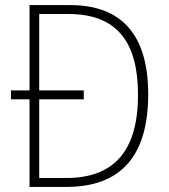

<svg xmlns="http://www.w3.org/2000/svg" viewBox="-20 -734 662 754"><path d="M256 -714H96V-379H23V-344H96V0H241C457 0 562 -124 562 -364C562 -593 461 -714 256 -714ZM249 -679C440 -679 522 -568 522 -362C522 -145 431 -35 240 -35H134V-344H309V-379H134V-679Z"/></svg>

Font: Noto Sans Thai SemCond ExtLt
Style: Regular
Weight: 200
Width: 4
Designer: Monotype Design Team
Foundry: Monotype Imaging Inc.
Version: Version 2.002